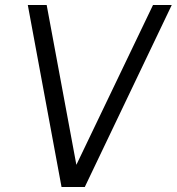

<svg xmlns="http://www.w3.org/2000/svg" viewBox="-20 -743 702 763"><path d="M224.5 0 90.5 -723H165.5L283.5 -88L588 -723H662.5L317 0Z"/></svg>

Font: Public Sans Thin Light
Style: Italic
Weight: 300
Italic angle: -8°
Version: Version 2.001